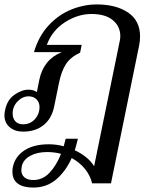

<svg xmlns="http://www.w3.org/2000/svg" viewBox="-44 -583 668 865"><path d="M587 -419Q587 -398 583 -379L456 243H371Q362 206 338 177Q314 148 279 129Q252 189 209 225.5Q166 262 106 262Q60 262 36 244Q12 226 12 191Q12 177 14 169Q24 122 66 94.5Q108 67 176 67Q210 67 243 76L252 42H307Q298 79 293 94Q321 107 344 125.5Q367 144 380 166L495 -396Q498 -408 498 -420Q498 -464 464.5 -492Q431 -520 368 -520Q307 -520 249 -483Q191 -446 167 -381H324L317 -346Q274 -326 253 -294Q232 -262 221 -206L200 -103Q189 -49 152.5 -19.5Q116 10 60 10Q23 10 -0.5 -10Q-24 -30 -24 -64Q-24 -75 -21 -87Q-12 -133 21 -156Q54 -179 84 -179Q108 -179 122 -168L133 -223Q152 -315 234 -348H109Q130 -420 175 -468.5Q220 -517 277 -540Q334 -563 392 -563Q479 -563 533 -526.5Q587 -490 587 -419ZM134 -101Q134 -122 120.5 -135.5Q107 -149 85 -149Q57 -149 35 -126Q13 -103 13 -72Q13 -50 25 -36.5Q37 -23 60 -23Q92 -23 113 -46Q134 -69 134 -101ZM231 110Q201 102 168 102Q123 102 91.5 119.5Q60 137 54 167Q52 179 52 183Q52 204 66 216Q80 228 106 228Q148 228 179 195.5Q210 163 231 110Z"/></svg>

Font: Taviraj
Style: Italic
Weight: 400
Italic angle: -12°
Designer: Katatrad Team
Foundry: CadsonDemak
Version: Version 1.001